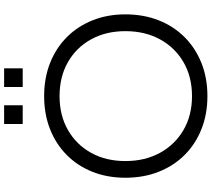

<svg xmlns="http://www.w3.org/2000/svg" viewBox="-66 -926 1002 909"><g transform="rotate(-90 434.5 -471.0)"><path d="M434.5 10.5Q349 10.5 278 -17.8Q207 -46 155.5 -97.8Q104 -149.5 76 -220.8Q48 -292 48 -378Q48 -463 76 -533.5Q104 -604 155.5 -655.2Q207 -706.5 277.8 -734.5Q348.5 -762.5 434.5 -762.5Q520.5 -762.5 591.2 -734.5Q662 -706.5 713.5 -655.2Q765 -604 793.2 -533.5Q821.5 -463 821.5 -378Q821.5 -292 793.5 -220.8Q765.5 -149.5 713.8 -97.8Q662 -46 591.2 -17.8Q520.5 10.5 434.5 10.5ZM434.5 -62.5Q526 -62.5 595.2 -102.8Q664.5 -143 703.2 -214Q742 -285 742 -378Q742 -470 703.2 -540.2Q664.5 -610.5 595.2 -650Q526 -689.5 434.5 -689.5Q343.5 -689.5 274.2 -650Q205 -610.5 166 -540.2Q127 -470 127 -378Q127 -285 166 -214Q205 -143 274 -102.8Q343 -62.5 434.5 -62.5ZM302.5 -952H391V-864H302.5ZM477.5 -952H566V-864H477.5Z"/></g></svg>

Font: Hepta Slab
Style: Regular
Weight: 400
Designer: Michael LaGattuta
Foundry: Michael LaGattuta
Version: Version 1.100